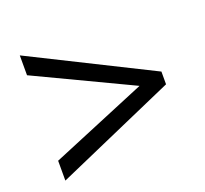

<svg xmlns="http://www.w3.org/2000/svg" viewBox="-93 -717 757 709"><g transform="rotate(-20 286.0 -362.0)"><path d="M50 -194 427 -351 50 -530V-608L521 -373V-323L50 -116Z"/></g></svg>

Font: Noto Sans Imperial Aramaic
Style: Regular
Weight: 400
Designer: Monotype Design Team
Foundry: Monotype Imaging Inc.
Version: Version 2.001; ttfautohint (v1.8.4.7-5d5b)